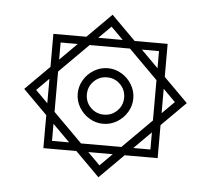

<svg xmlns="http://www.w3.org/2000/svg" viewBox="-44 -588 687 626"><g transform="rotate(5 300.0 -275.0)"><path d="M221 -88H113V-196L34 -275L113 -354V-462H221L300 -541L379 -462H487V-354L566 -275L487 -196V-88H379L300 -9ZM340 -88H260L300 -48ZM195 -114 139 -170V-114ZM209 -275Q209 -299 221.5 -320Q234 -341 255 -353.5Q276 -366 300 -366Q324 -366 345 -353.5Q366 -341 378.5 -320Q391 -299 391 -275Q391 -251 378.5 -230Q366 -209 345 -196.5Q324 -184 300 -184Q276 -184 255 -196.5Q234 -209 221.5 -230Q209 -251 209 -275ZM361 -275Q361 -300.5 343.2 -318.2Q325.5 -336 300 -336Q274.5 -336 256.8 -318.2Q239 -300.5 239 -275Q239 -249.5 256.8 -231.8Q274.5 -214 300 -214Q325.5 -214 343.2 -231.8Q361 -249.5 361 -275ZM113 -235V-315L73 -275ZM234 -114H366L461 -209V-341L366 -436H234L139 -341V-209ZM195 -436H139V-380ZM340 -462 300 -502 260 -462ZM461 -114V-170L405 -114ZM461 -380V-436H405ZM527 -275 487 -315V-235Z"/></g></svg>

Font: JuliaMono Light
Style: Regular
Weight: 300
Monospace: yes
Designer: cormullion
Foundry: corm
Version: Version 0.054; ttfautohint (v1.8.4)